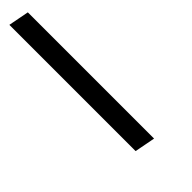

<svg xmlns="http://www.w3.org/2000/svg" viewBox="5 -137 570 570"><g transform="rotate(45 289.5 147.5)"><path d="M-41 180H489L501.5 115H-28.5Z"/></g></svg>

Font: Monaspace Neon SemiBold
Style: Italic
Weight: 600
Italic angle: -11°
Designer: Riley Cran & the Lettermatic Team
Foundry: Lettermatic
Version: Version 1.200 (Monaspace Neon)